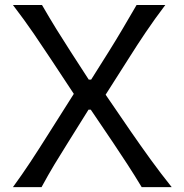

<svg xmlns="http://www.w3.org/2000/svg" viewBox="-20 -770 758 790"><path d="M33.2 0Q70.3 -50.8 105 -103.3Q139.6 -155.8 175.8 -213.4L283.7 -383.8L190.9 -524.4Q155.8 -577.6 118.2 -632.6Q80.6 -687.5 33.2 -749.5H152.8Q182.6 -697.8 212.6 -649.2Q242.7 -600.6 271.5 -556.2L345.2 -442.4H355L427.2 -557.1Q455.1 -601.6 484.1 -650.6Q513.2 -699.7 542 -749.5H660.2Q616.2 -691.4 579.3 -636.7Q542.5 -582 513.7 -536.1L414.6 -380.4L517.6 -230Q559.1 -169.9 599.6 -114Q640.1 -58.1 686.5 0H563Q532.7 -50.3 503.4 -95.2Q474.1 -140.1 446.3 -181.6L353.5 -318.8H344.2L258.3 -181.2Q230.5 -137.2 204.3 -93.8Q178.2 -50.3 150.9 0Z"/></svg>

Font: Pinar DS4-Regular
Style: Regular
Weight: 400
Designer: Amin Abedi
Version: Version 2.000